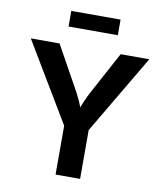

<svg xmlns="http://www.w3.org/2000/svg" viewBox="-97 -997 917 1076"><g transform="rotate(10 361.0 -459.0)"><path d="M293 0V-277.8L23.9 -727.5H187.5L314 -499.5Q334 -464.4 349.4 -430.4Q364.7 -396.5 380.9 -348.6H347.7Q363.3 -397 378.4 -431.2Q393.6 -465.3 412.1 -499.5L535.2 -727.5H698.2L432.6 -277.8V0ZM501 -918.5V-829.6H220.7V-918.5Z"/></g></svg>

Font: Inter Cardless
Style: Bold
Weight: 700
Designer: Rasmus Andersson
Foundry: rsms
Version: Version 4.001;git-9221beed3